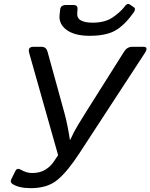

<svg xmlns="http://www.w3.org/2000/svg" viewBox="-20 -937 761 971"><path d="M127.9 -668Q118.7 -700.2 148.4 -700.2H190.4Q213.4 -700.2 220.2 -676.3L306.2 -364.3Q314.5 -334.5 321.8 -297.1Q329.1 -259.8 333.5 -230H335.4Q352.1 -268.1 374.8 -305.4Q397.5 -342.8 416 -372.1L607.9 -676.3Q623 -700.2 648.4 -700.2H706.1Q732.9 -700.2 711.9 -668L381.3 -161.6Q323.7 -72.8 272.7 -29.1Q221.7 14.6 136.2 14.6Q75.2 14.6 43 -6.8Q29.3 -15.6 37.6 -31.7L57.6 -71.8Q66.4 -90.3 85.9 -78.6Q113.3 -62 142.6 -62Q182.1 -62 209 -78.6Q235.8 -95.2 253.4 -121.6L273.9 -152.3ZM284.2 -888.2Q286.6 -911.6 313 -911.6H353.5Q374 -911.6 372.1 -888.2L370.6 -872.6Q368.2 -845.7 388.7 -834Q409.2 -822.3 448.7 -822.3Q512.7 -822.3 552.7 -850.8Q592.8 -879.4 611.8 -905.8Q624 -922.9 637.7 -913.6L656.7 -900.4Q668.9 -892.1 655.8 -873.5Q609.4 -808.6 562.5 -782.2Q515.6 -755.9 433.1 -755.9Q357.4 -755.9 317.1 -785.6Q276.9 -815.4 281.2 -859.9Z"/></svg>

Font: Istok Web
Style: BoldItalic
Weight: 700
Italic angle: -13°
Designer: Andrey V. Panov
Foundry: Andrey V. Panov
Version: Version 1.0.2g